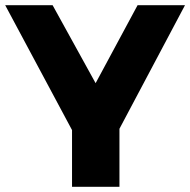

<svg xmlns="http://www.w3.org/2000/svg" viewBox="-25 -721 734 741"><path d="M436 0H253V-219L-5 -701H178L344 -400L506 -701H689L436 -224Z"/></svg>

Font: Argentum Novus
Style: Bold
Weight: 700
Designer: Julieta Ulanovsky (font) & Cristiano Sobral (main changes)
Foundry: Julieta Ulanovsky (font) & Cristiano Sobral (main changes)
Version: Version 3.00;November 27, 2020;FontCreator 13.0.0.2655 64-bi